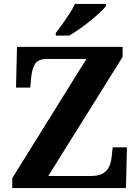

<svg xmlns="http://www.w3.org/2000/svg" viewBox="-20 -951 706 971"><path d="M42 0V-50L417 -653H220Q173 -653 157.5 -628Q142 -603 138 -562L133 -508H61L66 -714H600V-663L224 -61H440Q481 -61 503 -75.5Q525 -90 534 -113Q543 -136 545 -161L550 -206H622L617 0ZM262 -784Q277 -803 295.5 -829Q314 -855 331.5 -882Q349 -909 359 -931H516V-921Q507 -908 485.5 -888Q464 -868 437 -846Q410 -824 382 -804.5Q354 -785 330 -771H262Z"/></svg>

Font: Noto Serif Tamil
Style: Italic
Weight: 400
Italic angle: -12°
Designer: Indian Type Foundry, Tom Grace, and the Monotype Design Team
Foundry: Monotype Imaging Inc.
Version: Version 2.003